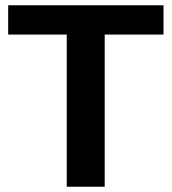

<svg xmlns="http://www.w3.org/2000/svg" viewBox="-20 -708 651 728"><path d="M600 -577H377V0H233V-577H11V-688H600Z"/></svg>

Font: Libra Sans
Style: Bold
Weight: 700
Foundry: Context Ltd
Version: Version 1.000